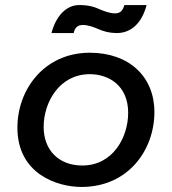

<svg xmlns="http://www.w3.org/2000/svg" viewBox="-20 -735 681 761"><path d="M303 6C488 6 592 -140 592 -291C592 -431 492 -526 336 -526C156 -526 49 -381 49 -229C49 -46 206 6 303 6ZM306 -79C213 -79 153 -140 153 -232C153 -329 215 -441 336 -441C411 -441 488 -396 488 -288C488 -191 428 -79 306 -79ZM184 -604H272C276 -622 285 -636 308 -636C329 -636 350 -628 367 -621C391 -610 414 -604 443 -604C504 -604 544 -649 561 -715H473C468 -697 459 -682 437 -682C415 -682 395 -690 378 -697C354 -708 331 -715 294 -715C241 -715 201 -669 184 -604Z"/></svg>

Font: Fixel Display Medium
Style: Italic
Weight: 500
Italic angle: -10°
Designer: AlfaBravo + MacPaw
Foundry: Kyrylo Tkachov, Marchela Mozhyna, Serhii Makarenko, Maria Weinstein, Zakhar Kryvoshyya
Version: Version 1.210;Glyphs 3.2 (3217)